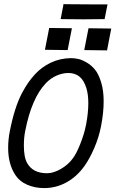

<svg xmlns="http://www.w3.org/2000/svg" viewBox="-20 -940 580 966"><path d="M521 -918 506.3 -843.8H498Q469.7 -842.8 399.4 -842.8Q326.7 -842.8 293.5 -843.8L285.2 -844.2L299.8 -919.9L308.6 -918.9Q340.3 -918 432.6 -918Q432.6 -918 512.7 -918ZM227.5 -799.3 341.8 -797.9 320.3 -688 206.1 -689.5ZM425.3 -797.9 539.6 -796.4 518.6 -686.5 403.8 -688ZM335.4 -647.5Q354 -647.5 372.8 -643.6Q391.6 -639.6 415.8 -625.7Q439.9 -611.8 458 -589.6Q476.1 -567.4 488.8 -526.1Q501.5 -484.9 501.5 -430.7Q501.5 -374.5 489.3 -310.1L488.3 -304.7Q477.1 -248 454.1 -194.8Q431.2 -141.6 404.8 -104.5Q366.7 -51.3 314.5 -22.5Q262.2 6.3 202.1 6.3Q154.8 6.3 115.7 -11Q76.7 -28.3 54.7 -63.5Q21 -117.2 21 -196.3Q21 -237.8 29.3 -279.3Q41 -339.4 56.4 -387.7Q71.8 -436 89.6 -469.7Q107.4 -503.4 122.8 -525.1Q138.2 -546.9 156.7 -566.9Q189.5 -602.5 235.1 -624.5Q280.8 -646.5 335.4 -647.5ZM116.7 -119.6Q145 -68.4 216.8 -68.4Q248.5 -68.4 285.6 -89.6Q322.8 -110.8 345.2 -141.6Q363.3 -164.1 383.3 -214.4Q403.3 -264.6 411.6 -306.2L413.6 -315.4Q424.3 -373.5 424.3 -420.9Q424.3 -465.3 414.6 -496.6Q401.9 -537.1 379.4 -554.9Q356.9 -572.8 323.7 -572.8Q296.4 -572.8 266.4 -560.3Q236.3 -547.9 211.4 -522Q139.2 -447.3 106.9 -281.2Q100.1 -248 100.1 -208Q100.1 -148.4 116.7 -119.6Z"/></svg>

Font: Fantasque Sans Mono
Style: Italic
Weight: 400
Italic angle: -11°
Monospace: yes
Designer: Jany Belluz
Version: Version 1.8.0 ; ttfautohint (v1.8.2)